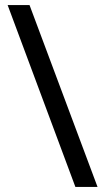

<svg xmlns="http://www.w3.org/2000/svg" viewBox="-20 -734 412 754"><path d="M96 -714 363 0H276L10 -714Z"/></svg>

Font: Noto Sans Chorasmian
Style: Regular
Weight: 400
Designer: Federico Parra Barrios
Foundry: Google LLC
Version: Version 1.004; ttfautohint (v1.8.4.7-5d5b)